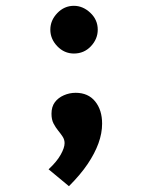

<svg xmlns="http://www.w3.org/2000/svg" viewBox="-20 -469 540 660"><path d="M217 171 147 113Q175 87 188.5 63Q202 39 202 23Q202 11 195.5 1Q189 -9 180 -20Q171 -31 164 -44.5Q157 -58 157 -78Q157 -102 168.5 -117.5Q180 -133 199.5 -141.5Q219 -150 240 -150Q283 -150 307 -120.5Q331 -91 331 -44Q331 -11 318.5 23.5Q306 58 281.5 94.5Q257 131 217 171ZM234 -285Q201 -285 177 -310Q153 -335 153 -367Q153 -399 177 -424Q201 -449 234 -449Q265 -449 290.5 -425Q316 -401 316 -367Q316 -335 292.5 -310Q269 -285 234 -285Z"/></svg>

Font: Inconsolata ExtraBold
Style: Regular
Weight: 800
Designer: Raph Levien, Cyreal, Brenton Simpson
Foundry: Raph Levien, Cyreal, Google
Version: Version 3.001